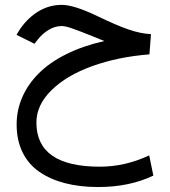

<svg xmlns="http://www.w3.org/2000/svg" viewBox="-20 -437 698 788"><path d="M408.2 -268.6Q391.1 -275.4 363.8 -286.6Q330.1 -300.3 317.1 -305.2Q304.2 -310.1 283.7 -317.6Q263.2 -325.2 252.2 -327.6Q241.2 -330.1 232.9 -330.1Q206.1 -330.1 179.9 -314.5Q153.8 -298.8 134.8 -274.4L121.6 -257.3L47.9 -293.9L55.2 -306.6Q86.9 -357.9 133.1 -387.5Q179.2 -417 233.4 -417Q284.2 -417 381.3 -370.1Q458 -333 507.8 -315.9Q557.6 -298.8 599.6 -296.9L593.3 -213.9Q463.4 -203.6 358.2 -165.5Q252.9 -127.4 191.2 -66.7Q129.4 -5.9 129.4 65.9Q129.4 247.1 389.6 247.1Q493.7 247.1 592.3 200.7L609.4 283.7Q511.2 330.6 382.8 330.6Q307.6 330.6 247.1 314.9Q186.5 299.3 141.6 268.3Q96.7 237.3 72.5 188Q48.3 138.7 48.3 73.7Q48.3 14.6 71.8 -38.8Q95.2 -92.3 139.9 -136.7Q184.6 -181.2 252.9 -215.1Q321.3 -249 408.2 -268.6Z"/></svg>

Font: Vazir WOL
Style: WOL
Weight: 400
Foundry: Based on Dejavu fonts, by Saber Rastikerdar
Version: Version 26.0.0